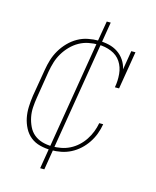

<svg xmlns="http://www.w3.org/2000/svg" viewBox="-111 -710 722 888"><g transform="rotate(15 250.0 -265.5)"><path d="M194 8Q167 8 141 1.5Q115 -5 95.5 -20.5Q76 -36 64 -59Q52 -82 47 -107Q42 -132 43 -159Q44 -186 48 -213L70 -343Q74 -368 81.5 -392.5Q89 -417 102.5 -440Q116 -463 135 -482.5Q154 -502 177 -515Q200 -528 225.5 -533Q251 -538 276 -538Q301 -538 325 -532.5Q349 -527 368.5 -514Q388 -501 401 -481.5Q414 -462 419 -439L434 -530H454L424 -349H404Q410 -381 407 -413.5Q404 -446 387.5 -471Q371 -496 341.5 -508Q312 -520 280 -520Q257 -520 233.5 -515.5Q210 -511 188.5 -499Q167 -487 149.5 -469Q132 -451 119.5 -430Q107 -409 100 -386Q93 -363 89 -340L68 -210Q64 -186 62.5 -162Q61 -138 65.5 -115.5Q70 -93 80 -72Q90 -51 107 -37Q124 -23 146.5 -16.5Q169 -10 194 -10Q215 -10 236.5 -14Q258 -18 278 -28Q298 -38 315 -53.5Q332 -69 344.5 -88Q357 -107 365 -127.5Q373 -148 377 -170H396Q392 -146 383.5 -123Q375 -100 361 -79Q347 -58 328.5 -41Q310 -24 287.5 -12.5Q265 -1 241 3.5Q217 8 194 8ZM167 102 270 -521H280L270 -522L289 -633H308L205 -9H195L205 -8L187 102Z"/></g></svg>

Font: Iosevka Slab Thin Oblique
Style: Regular
Weight: 100
Italic angle: -9°
Monospace: yes
Designer: Belleve Invis
Foundry: Belleve Invis
Version: Version 11.1.0; ttfautohint (v1.8.3)